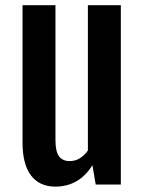

<svg xmlns="http://www.w3.org/2000/svg" viewBox="-20 -692 539 720"><path d="M64.5 -157.2V-672.4H188V-167Q188 -124 201.2 -106Q214.4 -87.9 241.7 -87.9Q280.8 -87.9 309.6 -127.4V-672.4H433.1V0H338.9L326.7 -71.8H326.2Q275.9 7.8 187.5 7.8Q128.4 7.8 96.4 -33.9Q64.5 -75.7 64.5 -157.2Z"/></svg>

Font: FjallaOne
Style: Regular
Weight: 400
Designer: Irina Smirnova
Foundry: Irina Smirnova
Version: Version 1.001